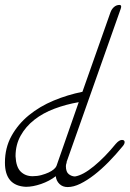

<svg xmlns="http://www.w3.org/2000/svg" viewBox="-44 -737 525 778"><path d="M425 -154Q439 -170 450 -170Q461 -170 461 -161Q461 -153 452 -143Q425 -110 396 -80.5Q367 -51 338 -28.5Q309 -6 281.5 7.5Q254 21 230 21Q210 21 197 8.5Q184 -4 182 -23Q156 -3 122.5 8.5Q89 20 61 20Q-24 16 -24 -78Q-24 -138 2.5 -186Q29 -234 73 -270Q117 -306 173.5 -329.5Q230 -353 290 -365L404 -688Q409 -701 418.5 -709Q428 -717 440 -717Q447 -717 447 -710Q447 -707 445 -701L226 -81V-78Q223 -70 223 -64Q223 -40 235 -31Q247 -22 260 -22Q292 -27 336.5 -63.5Q381 -100 425 -154ZM184 -63Q184 -64 185 -65L275 -323Q223 -314 176.5 -296.5Q130 -279 95 -251.5Q60 -224 39.5 -187Q19 -150 19 -104Q21 -60 40 -41.5Q59 -23 88 -23Q107 -23 123.5 -27.5Q140 -32 153 -38Q166 -44 174 -51Q182 -58 184 -63Z"/></svg>

Font: Discipuli Britannica
Style: Regular
Weight: 400
Designer: Peter Wiegel
Foundry: Peter Wiegel
Version: Version 0.001 2009